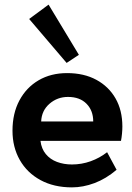

<svg xmlns="http://www.w3.org/2000/svg" viewBox="-20 -790 572 830"><path d="M484 -56Q438 -17 388.5 1.5Q339 20 291 20Q213 20 155 -11.5Q97 -43 65.5 -98.5Q34 -154 34 -225Q34 -300 64 -356Q94 -412 147 -443Q200 -474 270 -474Q343 -474 396.5 -445Q450 -416 479.5 -364.5Q509 -313 509 -243Q509 -230 507.5 -213Q506 -196 503 -181H155Q159 -147 178 -124Q197 -101 226.5 -90Q256 -79 291 -79Q333 -79 372 -93Q411 -107 443 -132ZM383 -265Q383 -312 354 -341.5Q325 -371 274 -371Q228 -371 194 -341.5Q160 -312 158 -265ZM268 -518 106 -708 190 -770 321 -553Z"/></svg>

Font: Podkova ExtraBold
Style: Regular
Weight: 800
Designer: Ilya Yudin
Foundry: Cyreal (www.cyreal.org)
Version: Version 2.103